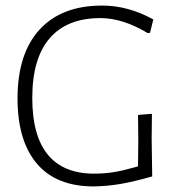

<svg xmlns="http://www.w3.org/2000/svg" viewBox="-20 -664 642 690"><path d="M531 -594 519 -546 511 -545Q421 -599 341 -599Q221 -599 158.5 -526.5Q96 -454 96 -312Q96 -176 152 -108Q208 -40 318 -40Q356 -40 389.5 -45.5Q423 -51 476 -66L477 -159L476 -251L526 -255L525 -165L527 -30Q460 -11 413.5 -3Q367 5 317 6Q182 6 112.5 -76Q43 -158 43 -310Q43 -471 122 -557.5Q201 -644 347 -644Q441 -644 531 -594Z"/></svg>

Font: t
Style: Regular
Weight: 300
Designer: Juan Pablo del Peral
Foundry: Huerta Tipografica
Version: Version 2.004; ttfautohint (v1.8.1)